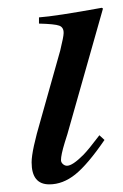

<svg xmlns="http://www.w3.org/2000/svg" viewBox="-20 -467 318 498"><path d="M237.8 -116.2 251 -104Q207.5 -40.5 175.3 -14.6Q143.1 11.2 107.9 11.2Q62 11.2 62 -45.9Q62 -76.2 85.9 -157.2L136.2 -335.9Q145 -372.1 145 -380.9Q145.5 -396 133.8 -400.4Q122.1 -404.8 81.1 -405.8V-421.9Q123 -424.8 244.1 -446.8L247.1 -444.8L154.8 -119.1Q153.3 -113.3 147.9 -97.2Q138.2 -65.4 138.2 -51.8Q138.2 -45.9 143.1 -41.5Q147.9 -37.1 153.8 -37.1Q168 -37.1 195.8 -64.9Q209 -78.1 237.8 -116.2Z"/></svg>

Font: Accordance
Style: Italic
Weight: 400
Italic angle: -11°
Version: Version 1.2 (build January 31, 2020) Miklal Software Solutio